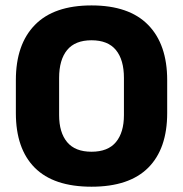

<svg xmlns="http://www.w3.org/2000/svg" viewBox="-20 -673 675 708"><path d="M317.5 15.5Q178 15.5 108.2 -54.5Q38.5 -124.5 38.5 -256V-377.5Q38.5 -509.5 108.8 -581.2Q179 -653 317.5 -653Q456 -653 526.2 -581.2Q596.5 -509.5 596.5 -377.5V-256Q596.5 -124.5 526.5 -54.5Q456.5 15.5 317.5 15.5ZM317.5 -113.5Q378 -113.5 407.5 -149Q437 -184.5 437 -248.5V-385.5Q437 -452.5 407.5 -488.5Q378 -524.5 317.5 -524.5Q257 -524.5 227.5 -488.5Q198 -452.5 198 -385.5V-248.5Q198 -184.5 227.5 -149Q257 -113.5 317.5 -113.5Z"/></svg>

Font: Anek Kannada
Style: Bold
Weight: 700
Version: Version 1.003